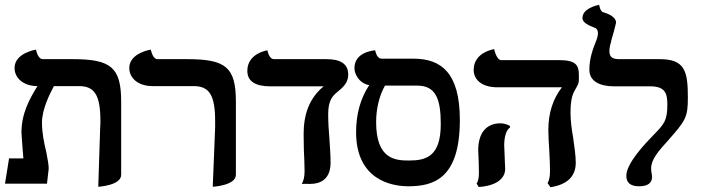

<svg xmlns="http://www.w3.org/2000/svg" viewBox="-20 -770 2946 805"><path d="M392 13C392 13 488 8 488 -37V-344C488 -488 445 -522 284 -522H159C146 -522 136 -538 131 -562C131 -562 41 -548 41 -485C41 -443 78 -409 137 -409C103 -354 70 -294 70 -214C70 -207 73 -173 75 -143C76 -130 77 -116 78 -106H18L1 0H177C179 -19 182 -42 184 -61C185 -77 179 -105 174 -133C174 -134 173 -136 173 -137C165 -171 156 -212 156 -257C156 -309 186 -372 206 -409H311C376 -409 401 -372 401 -262C401 -254 401 -245 400 -236Z M872 13C872 13 969 8 969 -37V-344C969 -488 927 -522 765 -522H640C627 -522 618 -538 612 -562C612 -562 522 -548 522 -485C522 -443 559 -409 619 -409H792C857 -409 882 -372 882 -262V-236Z M1356 -292C1356 -351 1376 -369 1394 -384C1417 -403 1440 -422 1440 -457C1440 -503 1407 -522 1348 -522H1129C1116 -522 1107 -534 1101 -559C1101 -559 1017 -547 1017 -473C1017 -430 1049 -408 1114 -408H1337C1278 -360 1253 -292 1253 -208C1253 -187 1254 -165 1254 -142C1255 -115 1257 -86 1257 -53C1257 -29 1253 -11 1245 1H1269C1296 2 1366 2 1366 -88C1366 -123 1363 -156 1361 -190C1358 -224 1356 -258 1356 -292Z M1692 11C1798 11 1908 -21 1908 -267C1908 -466 1829 -524 1713 -524H1580C1567 -524 1558 -536 1553 -559C1553 -559 1466 -555 1466 -484C1466 -465 1481 -422 1528 -413C1491 -357 1473 -291 1473 -216C1473 -17 1620 11 1692 11ZM1730 -411C1808 -411 1828 -353 1828 -250C1828 -114 1767 -97 1695 -97C1639 -97 1557 -101 1557 -258C1557 -314 1570 -368 1594 -411Z M2372 -297C2372 -360 2383 -379 2392 -395C2400 -409 2407 -420 2407 -433V-457C2407 -497 2394 -518 2323 -518H2080C2069 -518 2057 -540 2052 -564C2052 -564 1966 -552 1966 -477C1966 -434 2003 -404 2065 -404H2336C2298 -355 2279 -296 2279 -224C2279 -203 2281 -170 2283 -138C2285 -106 2286 -73 2286 -53C2286 -31 2283 -15 2276 -2L2288 15C2358 4 2394 -30 2394 -88C2394 -118 2388 -156 2383 -193C2377 -228 2372 -262 2372 -297ZM2094 -161C2094 -195 2102 -225 2118 -235V-242C2105 -249 2091 -253 2079 -253C2016 -253 1985 -209 1985 -140C1985 -131 1986 -110 1987 -92C1987 -72 1988 -53 1988 -44C1988 -27 1985 -8 1978 -1L1987 14C2061 9 2098 -21 2098 -62C2098 -70 2097 -91 2096 -111C2095 -131 2094 -151 2094 -161Z M2535 -556C2535 -569 2539 -586 2543 -597H2542C2546 -608 2563 -672 2563 -675C2563 -698 2533 -712 2508 -719C2505 -720 2497 -724 2492 -750C2479 -747 2422 -734 2422 -694C2422 -674 2452 -662 2470 -655C2477 -653 2487 -648 2487 -630C2487 -620 2482 -604 2478 -595C2465 -563 2451 -523 2451 -478C2451 -430 2493 -408 2556 -408H2707C2769 -408 2778 -378 2778 -332C2778 -265 2765 -250 2721 -205C2686 -169 2606 -86 2606 -33C2606 -4 2623 11 2660 11C2696 11 2714 -3 2714 -29C2714 -32 2713 -38 2712 -44C2711 -49 2710 -55 2710 -64C2710 -101 2740 -136 2781 -181C2855 -265 2864 -278 2864 -361C2864 -471 2852 -522 2746 -522H2578C2554 -522 2535 -526 2535 -556Z"/></svg>

Font: Libertinus Serif Semibold
Style: Regular
Weight: 600
Designer: Philipp H. Poll, Khaled Hosny
Foundry: Caleb Maclennan
Version: Version 7.050;RELEASE